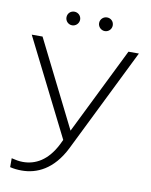

<svg xmlns="http://www.w3.org/2000/svg" viewBox="-93 -924 783 997"><g transform="rotate(10 298.0 -426.0)"><path d="M29 -50V-3C49 2 69 4 91 4C169 4 255 -33 315 -153L585 -700H530L305 -244L77 -700H20L276 -190L264 -165C218 -74 155 -41 89 -41C69 -41 49 -45 29 -50ZM390 -784C410 -784 426 -800 426 -820C426 -841 410 -856 390 -856C371 -856 354 -841 354 -820C354 -800 371 -784 390 -784ZM218 -784C237 -784 254 -800 254 -820C254 -841 237 -856 218 -856C198 -856 182 -841 182 -820C182 -800 198 -784 218 -784Z"/></g></svg>

Font: Chess Sans Light
Style: Regular
Weight: 300
Designer: Wolf Bōese
Foundry: Wolf Bōese
Version: Version 7.223;Glyphs 3.3 (3306)